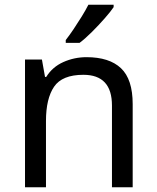

<svg xmlns="http://www.w3.org/2000/svg" viewBox="-20 -786 658 806"><path d="M343 -546Q439 -546 488 -499.5Q537 -453 537 -349V0H450V-343Q450 -472 330 -472Q241 -472 207 -422Q173 -372 173 -278V0H85V-536H156L169 -463H174Q200 -505 246 -525.5Q292 -546 343 -546ZM457 -756Q445 -738 420 -709.5Q395 -681 366.5 -652.5Q338 -624 314 -606H256V-618Q271 -637 288.5 -663Q306 -689 323 -716.5Q340 -744 351 -766H457Z"/></svg>

Font: Noto Sans Nabataean
Style: Regular
Weight: 400
Designer: Monotype Design Team
Foundry: Monotype Imaging Inc.
Version: Version 2.001; ttfautohint (v1.8.4.7-5d5b)